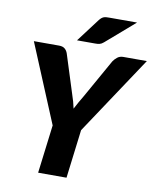

<svg xmlns="http://www.w3.org/2000/svg" viewBox="-99 -1010 890 1086"><g transform="rotate(10 346.0 -467.0)"><path d="M42.5 0ZM393 -279 358.5 0H195.5L230 -277.5L42.5 -728.5H187.5Q208.5 -728.5 220.2 -718.8Q232 -709 237.5 -693L307.5 -472.5Q322.5 -429.5 330 -391.5Q339.5 -410.5 350.8 -430.2Q362 -450 375.5 -472.5L499.5 -693Q508 -706 522 -717.2Q536 -728.5 556.5 -728.5H691.5ZM599 -933.5 434.5 -791Q428 -785.5 422.8 -782.5Q417.5 -779.5 411.8 -778Q406 -776.5 399.8 -776Q393.5 -775.5 385.5 -775.5H282L384 -910.5Q390.5 -918.5 396.5 -923.2Q402.5 -928 409 -930.2Q415.5 -932.5 423.5 -933Q431.5 -933.5 442 -933.5Z"/></g></svg>

Font: Lato Black
Style: Italic
Weight: 900
Italic angle: -7°
Designer: Lukasz Dziedzic
Foundry: tyPoland Lukasz Dziedzic
Version: Version 2.007; 2014-02-27